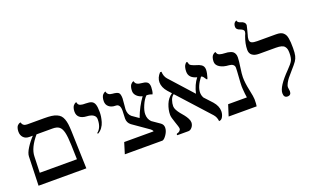

<svg xmlns="http://www.w3.org/2000/svg" viewBox="-78 -1185 2706 1635"><g transform="rotate(-20 1275.0 -367.5)"><path d="M184.1 -417Q104.5 -323.2 103 -246.1L98.1 -100.1H435.1L431.2 -231Q428.7 -307.1 419.2 -345.9Q409.7 -384.8 389.4 -400.9Q369.1 -417 330.1 -417ZM50.8 0 59.1 -263.2Q60.1 -292.5 87.9 -336.4Q115.7 -380.4 150.9 -417H120.1Q85.4 -417 66.2 -437.5Q46.9 -458 46.9 -490.2Q46.9 -509.3 51.5 -523.7Q56.2 -538.1 62.5 -544.4Q68.8 -550.8 75.2 -554.4Q81.5 -558.1 85.9 -558.6L90.8 -559.1Q99.6 -523.9 138.2 -523.9H293.9Q331.5 -523.9 357.7 -520.5Q383.8 -517.1 404.1 -508.3Q424.3 -499.5 436.5 -486.6Q448.7 -473.6 456.8 -452.1Q464.8 -430.7 468.3 -404.8Q471.7 -378.9 473.1 -340.8L483.9 0Z M678.7 -243.2 672.9 -250Q717.8 -283.2 717.8 -360.8Q717.8 -385.3 696.8 -399.4Q676.3 -413.1 638.7 -415Q597.7 -417 575.7 -435.5Q553.7 -454.1 553.7 -486.8Q553.7 -505.4 558.1 -519.8Q562.5 -534.2 568.6 -541.3Q574.7 -548.3 580.8 -552.7Q586.9 -557.1 591.3 -558.1L595.7 -559.1Q597.7 -545.4 604 -537.1Q610.4 -528.8 622.3 -525.6Q634.3 -522.5 642.8 -521.7Q651.4 -521 667 -521Q703.1 -521 721.2 -512.2Q739.3 -503.4 747.1 -480.5Q754.9 -457.5 754.9 -411.1Q754.9 -392.1 752 -371.6Q749 -351.1 741.7 -325.4Q734.4 -299.8 718 -277.6Q701.7 -255.4 678.7 -243.2Z M1140.1 -189.5 1211.4 -140.1Q1233.4 -124 1233.4 -97.2Q1233.4 -67.4 1212.4 -35.6Q1191.4 -3.9 1174.3 0H832.5L863.3 -100.1H1129.4Q1129.4 -108.9 1114.3 -122.1L968.3 -224.1Q938.5 -247.1 938.5 -285.2L941.4 -356.9Q941.4 -416 901.4 -416Q863.8 -416 841.1 -434.8Q818.4 -453.6 818.4 -484.9Q818.4 -504.4 822.8 -519.3Q827.1 -534.2 833.3 -541.3Q839.4 -548.3 845.5 -552.7Q851.6 -557.1 856 -558.1L860.4 -559.1Q866.2 -523.9 909.2 -521Q949.2 -518.1 963.4 -506.8Q977.5 -495.1 977.5 -454.1Q977.5 -442.4 973.4 -405.8Q969.2 -369.1 969.2 -357.9Q969.2 -312 996.6 -289.1L1056.6 -247.1Q1091.8 -342.3 1144.5 -413.1Q1113.8 -419.9 1094 -439.7Q1074.2 -459.5 1074.2 -484.9Q1074.2 -505.4 1078.6 -520.5Q1083 -535.6 1089.1 -542.7Q1095.2 -549.8 1101.3 -554Q1107.4 -558.1 1111.8 -558.6L1116.2 -559.1Q1120.1 -524.4 1173.3 -521Q1189.5 -519.5 1199.2 -517.3Q1209 -515.1 1219.5 -509.5Q1230 -503.9 1235.1 -491.9Q1240.2 -480 1240.2 -461.9Q1240.2 -448.7 1237.3 -428.2Q1234.4 -407.7 1228.5 -398.9Q1205.6 -409.2 1177.2 -409.2Q1152.3 -385.3 1132.3 -339.4Q1112.3 -293.5 1112.3 -261.2Q1112.3 -216.8 1140.1 -189.5Z M1729.5 -441.9Q1729.5 -427.7 1725.6 -407.7Q1721.7 -387.7 1717 -373.8Q1712.4 -359.9 1710.4 -359.9Q1706.1 -359.9 1700.4 -369.4Q1694.8 -378.9 1686.8 -388.9Q1678.7 -398.9 1668.5 -399.9Q1614.3 -329.1 1614.3 -273.9Q1614.3 -248.5 1627 -225.6L1692.4 -154.8Q1730.5 -110.8 1730.5 -64.9Q1730.5 -38.1 1718 -14.6Q1705.6 8.8 1683.6 8.8Q1680.7 -27.8 1657.2 -54.2L1398.9 -339.4Q1378.4 -325.2 1368.9 -297.4Q1359.4 -269.5 1359.4 -244.1Q1359.4 -227.5 1369.6 -208.3Q1379.9 -189 1394.5 -170.9L1423.8 -135.7Q1438 -117.7 1448.2 -98.1Q1458.5 -78.6 1458.5 -62Q1458.5 -38.1 1442.9 -19Q1427.2 0 1409.2 0H1308.6Q1306.2 -4.9 1306.2 -5.9Q1306.2 -13.2 1313.5 -15.1Q1325.7 -16.6 1335.9 -25.9Q1346.2 -35.2 1346.2 -46.9Q1346.2 -60.1 1327.9 -110.6Q1309.6 -161.1 1309.6 -184.1Q1309.6 -229 1328.6 -276.9Q1347.7 -324.7 1387.7 -351.6L1357.4 -384.8Q1319.3 -428.7 1319.3 -475.1Q1319.3 -517.1 1353.5 -554.2H1366.2Q1367.7 -511.7 1391.6 -484.9L1577.1 -278.8L1578.6 -277.8Q1595.7 -354.5 1636.2 -405.8Q1564.5 -423.8 1564.5 -481.9Q1564.5 -501 1567.9 -516.1Q1571.3 -531.2 1576.2 -539.1Q1581.1 -546.9 1585.7 -551.8Q1590.3 -556.6 1593.8 -557.6L1597.2 -559.1Q1602.5 -555.2 1604 -550Q1605.5 -544.9 1606.2 -540.5Q1606.9 -536.1 1610.8 -530.8Q1614.7 -525.4 1628.4 -518.8Q1642.1 -512.2 1665.5 -504.9Q1678.2 -501.5 1687 -498Q1695.8 -494.6 1706.8 -487.5Q1717.8 -480.5 1723.6 -469Q1729.5 -457.5 1729.5 -441.9Z M2001.5 -272Q2001.5 -222.2 2016.4 -153.1Q2031.2 -84 2031.2 -63Q2031.2 -19 2027.3 0H1773.4L1805.2 -100.1H1975.1Q1969.7 -130.9 1966.3 -181.2Q1965.3 -188 1965.3 -204.1Q1965.3 -230.5 1969.7 -287.8Q1974.1 -345.2 1974.1 -369.1Q1974.1 -387.2 1961.2 -397.5Q1948.2 -407.7 1927.2 -409.2Q1874.5 -412.1 1843.5 -431.9Q1812.5 -451.7 1812.5 -481.9Q1812.5 -502 1817.1 -516.8Q1821.8 -531.7 1828.1 -538.6Q1834.5 -545.4 1840.8 -549.3Q1847.2 -553.2 1852.1 -553.7L1856.4 -554.2Q1858.4 -542.5 1865 -534.9Q1871.6 -527.3 1883.5 -524.2Q1895.5 -521 1903.3 -520Q1911.1 -519 1926.3 -518.1Q1942.4 -517.6 1953.9 -515.9Q1965.3 -514.2 1978.5 -509.8Q1991.7 -505.4 2000 -498.3Q2008.3 -491.2 2013.9 -478.5Q2019.5 -465.8 2019.5 -448.2Q2019.5 -419.9 2010.5 -360.6Q2001.5 -301.3 2001.5 -272Z M2156.2 -558.1Q2156.2 -535.2 2172.6 -527.6Q2189 -520 2221.2 -520H2391.1Q2413.1 -520 2429 -516.1Q2444.8 -512.2 2455.6 -502.7Q2466.3 -493.2 2472.7 -481.4Q2479 -469.7 2482.4 -450.2Q2485.8 -430.7 2487.1 -410.9Q2488.3 -391.1 2488.3 -360.8Q2488.3 -315.4 2482.4 -291.3Q2476.6 -267.1 2462.4 -246.3Q2448.2 -225.6 2409.2 -182.1Q2379.9 -148.4 2368.4 -134.3Q2356.9 -120.1 2345 -98.6Q2333 -77.1 2333 -61Q2333 -52.7 2335.2 -41.5Q2337.4 -30.3 2337.4 -24.9Q2337.4 11.2 2304.2 11.2Q2271 11.2 2271 -29.8Q2271 -88.4 2382.3 -201.2Q2421.9 -241.2 2433.6 -263.9Q2445.3 -286.6 2445.3 -332Q2445.3 -352.5 2442.1 -365.7Q2439 -378.9 2429.7 -390.6Q2420.4 -402.3 2401.1 -407.7Q2381.8 -413.1 2352.1 -413.1H2199.2Q2160.6 -413.1 2138.4 -429.7Q2116.2 -446.3 2116.2 -479Q2116.2 -534.2 2140.1 -597.2Q2151.4 -619.6 2151.4 -632.8Q2151.4 -651.4 2119.1 -663.1Q2085.4 -673.8 2085.4 -698.2Q2085.4 -710.9 2088.6 -720.2Q2091.8 -729.5 2096.2 -734.1Q2100.6 -738.8 2104.7 -741.5Q2108.9 -744.1 2112.3 -745.1L2115.2 -746.1Q2117.2 -726.1 2145 -719.2Q2184.1 -708.5 2184.1 -678.2Q2184.1 -675.8 2175.5 -642.1Q2167 -608.4 2165 -602.1Q2156.2 -576.7 2156.2 -558.1Z"/></g></svg>

Font: Linux Biolinum G
Style: Regular
Weight: 400
Designer: Philipp H. Poll
Foundry: Philipp H. Poll
Version: Version 1.1.0 ; ttfautohint (v1.6)